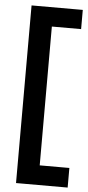

<svg xmlns="http://www.w3.org/2000/svg" viewBox="-59 -714 435 948"><g transform="rotate(5 158.0 -240.0)"><path d="M58.1 200.2V-680.2H312V-585H167V103H314V200.2Z"/></g></svg>

Font: Apfel Grotezk Mittel
Style: Regular
Weight: 500
Designer: Luigi Gorlero
Foundry: © 2023, Luigi Gorlero & Collletttivo
Version: Version 2.000;Glyphs 3.2 (3217)